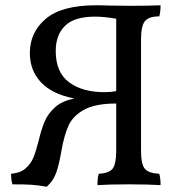

<svg xmlns="http://www.w3.org/2000/svg" viewBox="-20 -698 684 727"><path d="M583 -40Q588 -24 588 3Q543 0 468 0Q392 0 349 3Q349 -25 354 -40Q393 -42 406.5 -59.5Q420 -77 420 -127V-306Q340 -306 297.5 -282Q255 -258 239 -221.5Q223 -185 213 -129Q204 -76 193 -44.5Q182 -13 157 9Q122 3 98 1.5Q74 0 27 0Q22 -16 22 -40Q57 -43 77 -60.5Q97 -78 106.5 -101.5Q116 -125 126 -164Q137 -210 149.5 -239Q162 -268 188.5 -292Q215 -316 262 -325Q178 -341 135.5 -386Q93 -431 93 -497Q93 -576 153.5 -627Q214 -678 343 -678Q371 -678 390 -677L475 -676Q548 -676 588 -678Q588 -652 583 -636Q543 -636 528.5 -617.5Q514 -599 514 -549V-127Q514 -77 528 -59.5Q542 -42 583 -40ZM420 -353V-627Q375 -635 340 -635Q261 -635 226 -600Q191 -565 191 -505Q191 -424 241.5 -386.5Q292 -349 376 -349Q399 -349 420 -353Z"/></svg>

Font: Vollkorn SC
Style: Regular
Weight: 400
Designer: Friedrich Althausen
Foundry: Friedrich Althausen
Version: Version 4.015